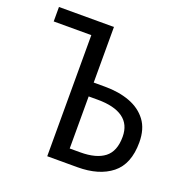

<svg xmlns="http://www.w3.org/2000/svg" viewBox="-120 -764 839 873"><g transform="rotate(20 300.0 -328.0)"><path d="M201 0V-586H19V-656H285V-387H340Q407 -387 459.5 -367.5Q512 -348 542.5 -307.5Q573 -267 573 -202Q573 -97 512 -48.5Q451 0 347 0ZM285 -68H336Q413 -68 453 -99Q493 -130 493 -200Q493 -260 451 -290Q409 -320 329 -320H285Z"/></g></svg>

Font: SauceCodePro NFM
Style: Regular
Weight: 400
Monospace: yes
Designer: Paul D. Hunt, Teo Tuominen
Foundry: Adobe
Version: Version 2.042;hotconv 1.1.0;makeotfexe 2.6.0;Nerd Fonts 3.3.